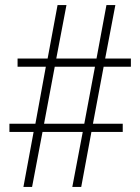

<svg xmlns="http://www.w3.org/2000/svg" viewBox="-20 -734 551 754"><path d="M72 0 112 -216H17V-248H119L160 -472H49V-504H167L206 -714H241L201 -504H359L398 -714H433L393 -504H494V-472H387L345 -248H462V-216H339L299 0H264L305 -216H147L106 0ZM153 -248H311L353 -472H195Z"/></svg>

Font: Noto Serif Armenian SemiCondensed ExtraLight
Style: Regular
Weight: 200
Width: 4
Designer: Monotype Design Team
Foundry: Monotype Imaging Inc.
Version: Version 2.008; ttfautohint (v1.8.4.7-5d5b)